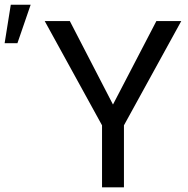

<svg xmlns="http://www.w3.org/2000/svg" viewBox="-135 -801 805 821"><path d="M348.1 -354 533.7 -710.9H640.1L395 -265.1V0H301.3V-265.1L56.2 -710.9H163.6ZM-88.9 -780.8H-3.9L-60.5 -616.2H-115.2Z"/></svg>

Font: Roboto-ThirdPerson-AD3FC
Style: ThirdPerson-AD3FC
Weight: 400
Designer: Google
Version: Version 2.137; 2017